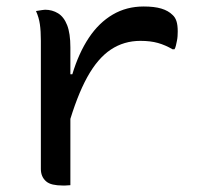

<svg xmlns="http://www.w3.org/2000/svg" viewBox="-20 -568 640 592"><path d="M190 -339H203Q223 -405 254 -451.5Q285 -498 327.5 -523Q370 -548 423 -548Q456 -548 477.5 -541.5Q499 -535 512 -522Q520 -515 524 -503Q528 -491 528 -471Q528 -464 527.5 -456.5Q527 -449 525.5 -442Q524 -435 522.5 -428Q521 -421 518 -416H512Q490 -429 467 -435.5Q444 -442 413 -442Q362 -442 321.5 -415Q281 -388 249 -330Q217 -272 190 -178ZM197 3Q193 3 189 3.5Q185 4 181.5 4Q178 4 173 4Q156 4 143 1Q130 -2 122 -9Q114 -16 110 -25.5Q106 -35 106 -47Q106 -89 106 -129Q106 -169 106 -208.5Q106 -248 106 -287Q106 -326 106 -364.5Q106 -403 106 -442Q106 -472 103 -493Q100 -514 91 -534Q96 -535 100.5 -535.5Q105 -536 110 -537Q115 -538 119 -538Q141 -538 159 -527Q177 -516 187 -490.5Q197 -465 197 -422Q197 -378 197 -335Q197 -292 197 -248.5Q197 -205 197 -162.5Q197 -120 197 -78.5Q197 -37 197 3Z"/></svg>

Font: Recursive Monospace Casual
Style: Regular
Weight: 400
Version: Version 1.047